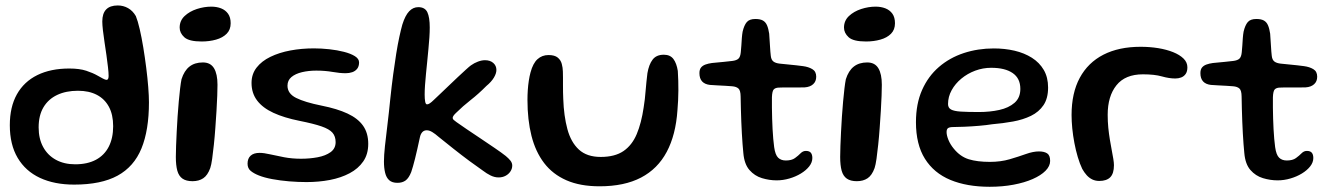

<svg xmlns="http://www.w3.org/2000/svg" viewBox="-20 -660 4964 714"><path d="M255.8 26.5Q182.3 26.5 128.6 1.5Q74.9 -23.6 45.7 -72.9Q16.5 -122.2 16.5 -194.4Q16.5 -262.3 42.9 -309.4Q69.3 -356.4 118.9 -380.8Q168.6 -405.2 237.6 -405.2Q275.7 -405.2 300.8 -396.9Q325.8 -388.6 341.9 -379.3Q353.3 -372.8 362.6 -367.9Q371.8 -363 376.2 -363Q383.9 -363 383.9 -377.7Q383.9 -390.3 381.5 -410.7Q379.2 -431.1 375.8 -455.1Q372.4 -479.1 368.7 -503.1Q365.1 -527.1 362.7 -547.5Q360.4 -568 360.4 -580.2Q360.4 -639.7 417.9 -639.7Q438.7 -639.7 456.2 -629.8Q473.8 -619.9 485.2 -600.1Q492.4 -582.6 499.5 -551.9Q506.6 -521.2 512.8 -483.8Q518.9 -446.4 523.8 -408Q528.7 -369.6 531.3 -335.9Q533.9 -302.2 533.9 -279.7Q533.9 -176.1 506.1 -108.1Q478.2 -40.1 417.2 -6.8Q356.2 26.5 255.8 26.5ZM259.6 -49Q305.2 -49 336.8 -65.9Q368.3 -82.8 384.6 -114.8Q400.8 -146.7 400.8 -190.6Q400.8 -233.8 384.9 -263.1Q369 -292.4 339.9 -307.4Q310.8 -322.5 269.9 -322.5Q225.4 -322.5 192.5 -306.9Q159.6 -291.3 141.6 -261Q123.7 -230.8 123.7 -186.2Q123.7 -144 140.5 -113.3Q157.2 -82.6 187.8 -65.8Q218.4 -49 259.6 -49Z M695.9 13.8Q672.4 13.8 658.7 4.3Q645 -5.2 639.4 -25.2Q633.9 -45.3 633.9 -76.4Q633.9 -93.3 634.8 -117.5Q635.7 -141.7 637.1 -169.7Q638.5 -197.8 640.4 -226.8Q642.4 -255.8 644.8 -282.6Q647.2 -309.4 649.8 -331Q652.4 -352.6 655 -365.4Q665 -397.1 684.6 -412.4Q704.2 -427.8 734.4 -427.8Q762.9 -427.8 775.9 -406.2Q788.8 -384.8 788.8 -344.7Q788.8 -329.7 787.9 -304.1Q786.9 -278.6 785.1 -247.6Q783.2 -216.6 780.8 -184.1Q778.5 -151.6 775.3 -121.8Q772.2 -92.1 769 -69.3Q765.8 -46.4 761.9 -35.1Q752.1 -7.9 735.8 2.9Q719.6 13.8 695.9 13.8ZM730 -505.7Q682.8 -505.7 665.4 -521.5Q648.1 -537.4 648.1 -557.4Q648.1 -582.9 666.4 -600.3Q684.8 -617.6 712 -626.5Q739.2 -635.3 765.8 -635.3Q785.6 -635.3 802 -629Q818.4 -622.6 828.1 -609Q837.8 -595.4 837.8 -573.5Q837.8 -549.4 822.9 -534.5Q808.1 -519.6 783.5 -512.7Q758.9 -505.7 730 -505.7Z M1119.8 17.1Q1088.9 17.1 1055.5 14.4Q1022.1 11.6 992.5 6.1Q962.9 0.6 942.4 -7.6Q923.9 -14.9 912.3 -24.5Q900.6 -34.1 900.6 -51.3Q900.6 -70.8 912.1 -81.1Q923.5 -91.5 945.4 -91.5Q961.2 -91.5 984.4 -86.1Q1007.6 -80.8 1037 -75.2Q1066.3 -69.7 1099.5 -69.7Q1131.8 -69.7 1161.3 -75.2Q1190.8 -80.8 1209.4 -94.2Q1228.1 -107.8 1228.1 -131.4Q1228.1 -153 1216.4 -166.5Q1204.7 -179.9 1175.6 -190Q1146.5 -200.1 1093.8 -210.6Q1036.3 -222.1 996.6 -240.5Q956.8 -258.9 936.1 -286.3Q915.4 -313.7 915.4 -351.5Q915.4 -384.4 934.2 -408.6Q952.9 -432.8 985.5 -448.6Q1018.1 -464.5 1059.8 -472.3Q1101.4 -480.1 1147.5 -480.1Q1175.2 -480.1 1204.6 -476.9Q1234 -473.7 1259.2 -467.2Q1284.3 -460.8 1299.8 -451.1Q1315.3 -441.3 1315.3 -428Q1315.3 -413.4 1308.3 -404.4Q1301.3 -395.5 1290.1 -391.6Q1278.8 -387.7 1265.6 -387.7Q1243.8 -387.7 1216.2 -392.6Q1188.5 -397.4 1156.1 -397.4Q1127.5 -397.4 1103 -391.6Q1078.6 -385.8 1063.8 -373.5Q1049.1 -361.2 1049.1 -341.3Q1049.1 -312 1081.2 -295.9Q1113.2 -279.8 1175.8 -267.2Q1233.8 -255.7 1272.2 -237.8Q1310.7 -219.9 1330.1 -192.6Q1349.4 -165.2 1349.4 -125.1Q1349.4 -86.6 1330.8 -59.7Q1312.2 -32.7 1280.2 -15.8Q1248.2 1.2 1207 9.2Q1165.7 17.1 1119.8 17.1Z M1458.1 19.9Q1438.2 19.9 1427.4 10.2Q1416.5 0.4 1412.2 -17.5Q1407.8 -35.4 1407.8 -59.4Q1407.8 -81.6 1411.5 -116.5Q1415.2 -151.4 1420.8 -196.1Q1426.3 -240.8 1431.3 -291.6Q1436.5 -341.2 1442.2 -383.4Q1447.9 -425.7 1453.5 -460.6Q1459.1 -495.4 1465 -522.6Q1470.9 -549.8 1476.2 -568.7Q1486.9 -602.7 1501.6 -618.1Q1516.2 -633.4 1535.5 -633.4Q1560.2 -633.4 1569.2 -614.6Q1578.1 -595.7 1578.1 -557.8Q1578.1 -541.5 1576.8 -521Q1575.5 -500.4 1573.2 -477.5Q1571 -454.6 1568.7 -431Q1566.3 -407.5 1564.1 -385Q1561.8 -362.5 1560.5 -342.8Q1559.2 -323.2 1559.2 -308.3Q1559.2 -292.4 1561.1 -282.2Q1562.9 -271.9 1568 -271.9Q1572.8 -271.9 1578.8 -276.1Q1584.9 -280.2 1592.6 -287.8Q1600.4 -295.2 1615.1 -309.1Q1629.8 -323 1647.5 -340Q1665.2 -357 1682.3 -373.1Q1699.5 -389.2 1712.7 -401.2Q1725.9 -413.2 1731.2 -416.9Q1743.6 -425.8 1757.5 -430.9Q1771.4 -436.1 1783.5 -436.1Q1802.8 -436.1 1814.4 -425.9Q1826 -415.7 1826 -399.9Q1826 -386.8 1816.6 -371.2Q1807.2 -355.5 1788.7 -340.3Q1759.5 -310.8 1730.4 -288.1Q1701.4 -265.4 1675.8 -240.1Q1663.4 -228.5 1663.4 -221.6Q1663.4 -217.6 1667 -214.2Q1670.6 -210.8 1677.6 -205.9Q1691.5 -195.8 1715.3 -179.8Q1739.1 -163.8 1766.5 -145.5Q1794 -127.1 1819.2 -109.9Q1844.5 -92.8 1860.7 -80Q1871.6 -70.9 1878.3 -62.5Q1884.9 -54 1884.9 -44.2Q1884.9 -32.9 1878.3 -22.7Q1871.7 -12.5 1860.3 -6.4Q1848.9 -0.2 1834.2 -0.2Q1819.1 -0.2 1804.3 -7.5Q1789.6 -14.8 1776.1 -25.2Q1755.1 -39.6 1726 -61.1Q1697 -82.6 1666.7 -106.6Q1636.3 -130.6 1610.8 -151.3Q1598.6 -162.1 1587.6 -168.8Q1576.6 -175.5 1567 -175.5Q1557 -175.5 1550.7 -168.9Q1544.3 -162.2 1541.6 -149.9Q1531.2 -101.1 1523.4 -69.9Q1515.5 -38.6 1509.2 -20.2Q1500.3 2.4 1488.2 11.2Q1476.1 19.9 1458.1 19.9Z M2209.6 32.8Q2137.4 32.8 2086.4 10.4Q2035.4 -11.9 2003.4 -53.8Q1971.4 -95.8 1956.4 -155Q1941.5 -214.2 1941.5 -288.4Q1941.5 -306.7 1942.7 -324.8Q1943.9 -343 1946.5 -359.9Q1949.1 -376.9 1952.8 -390.4Q1962 -424.8 1978.9 -440Q1995.8 -455.3 2019.8 -455.3Q2042.7 -455.3 2054 -445.9Q2065.4 -436.6 2069.1 -422.4Q2072.9 -408.2 2073.2 -393.9Q2073.6 -384.1 2073.6 -371.1Q2073.6 -358.1 2073.6 -344Q2073.7 -330 2073.8 -316.7Q2074 -303.3 2074.6 -292.4Q2076.8 -228.5 2090 -179.8Q2103.1 -131.1 2132.8 -103.7Q2162.6 -76.4 2213.8 -76.4Q2266.5 -76.4 2298.5 -98.2Q2330.4 -120 2347.8 -161.2Q2365.1 -202.4 2373.6 -260.3Q2376.2 -275.2 2377.9 -291Q2379.7 -306.8 2380.9 -322.8Q2382.2 -338.8 2383.9 -355.2Q2385.6 -371.6 2387.6 -387.9Q2393.1 -420.3 2407 -438.4Q2420.8 -456.5 2448.7 -456.5Q2472.2 -456.5 2484.2 -440.7Q2496.1 -424.8 2500.6 -396.3Q2501.9 -378.2 2502.3 -359.8Q2502.8 -341.4 2502.7 -323.1Q2502.5 -304.7 2501.7 -286.5Q2500.9 -268.3 2499.3 -250.6Q2493.1 -158.4 2459.4 -95.2Q2425.8 -32 2363.8 0.4Q2301.7 32.8 2209.6 32.8Z M2868.1 10.7Q2841 10.7 2813.7 2.5Q2786.3 -5.7 2767 -27.8Q2747.8 -49.8 2744.3 -90.9Q2742.8 -105.6 2741.4 -124Q2740 -142.5 2738.8 -163.7Q2737.6 -184.9 2736.7 -207.7Q2735.8 -230.4 2735.2 -254.2Q2734.6 -277.9 2734.2 -301.5Q2733.9 -323.8 2726.1 -330.8Q2718.3 -337.9 2702.5 -339.2Q2692.9 -340.2 2678.2 -340.9Q2663.4 -341.6 2648 -342.5Q2632.6 -343.4 2620.2 -344.2Q2601 -346.4 2591 -357.2Q2581 -368.1 2581 -388Q2581 -401.3 2586.8 -408.7Q2592.7 -416.1 2603.3 -420Q2613.9 -423.8 2627.5 -425.7Q2654 -428 2671.3 -429.9Q2688.6 -431.8 2703.5 -433.4Q2719.3 -435.4 2726.2 -442Q2733.2 -448.6 2734.8 -465.8Q2736.1 -476.7 2736.9 -490.6Q2737.6 -504.5 2738.7 -518.3Q2739.8 -532.2 2741.6 -542.2Q2747.2 -566.2 2757.1 -577.8Q2766.9 -589.4 2789 -589.4Q2807 -589.4 2817.2 -583.6Q2827.3 -577.8 2832.4 -565.8Q2837.6 -553.8 2840.4 -534.8Q2841.5 -519.3 2842.2 -507.4Q2843 -495.4 2843.6 -485.8Q2844.1 -476.1 2844.8 -468Q2845.6 -459.9 2846.4 -452.1Q2848 -437.5 2856.1 -431.3Q2864.2 -425.1 2879.5 -423.4Q2892.9 -422.1 2909.2 -420.4Q2925.5 -418.6 2940.7 -417.2Q2955.9 -415.8 2966 -414.1Q2986.7 -411.4 3001 -402.8Q3015.3 -394.3 3015.3 -374.8Q3015.3 -357.1 3003.8 -346.8Q2992.2 -336.4 2972.6 -335.1Q2941.8 -334.3 2915.8 -334.7Q2889.8 -335 2875.4 -334.2Q2863.8 -333.7 2857.7 -327.8Q2851.5 -321.8 2850.6 -298.3Q2850.4 -279.2 2850.6 -259.2Q2850.8 -239.2 2851.4 -219.2Q2852.1 -199.2 2853 -180.2Q2853.9 -161.1 2855.5 -144.1Q2857.1 -127.1 2858.9 -113.1Q2863 -83.7 2873.8 -73.5Q2884.5 -63.2 2902.2 -63.2Q2924.1 -63.2 2936.3 -72.2Q2948.6 -81.1 2957.2 -90Q2965.9 -98.8 2976.8 -98.8Q2989.6 -98.8 2995.2 -92.1Q3000.9 -85.4 3000.9 -72.4Q3000.9 -56.1 2989.2 -41.2Q2977.4 -26.3 2958.2 -14.7Q2939 -3 2915.5 3.8Q2892.1 10.7 2868.1 10.7Z M3166.4 13.8Q3142.9 13.8 3129.2 4.3Q3115.5 -5.2 3109.9 -25.2Q3104.4 -45.3 3104.4 -76.4Q3104.4 -93.3 3105.3 -117.5Q3106.2 -141.7 3107.6 -169.7Q3109 -197.8 3110.9 -226.8Q3112.9 -255.8 3115.3 -282.6Q3117.8 -309.4 3120.3 -331Q3122.9 -352.6 3125.5 -365.4Q3135.5 -397.1 3155.1 -412.4Q3174.8 -427.8 3204.9 -427.8Q3233.4 -427.8 3246.4 -406.2Q3259.3 -384.8 3259.3 -344.7Q3259.3 -329.7 3258.4 -304.1Q3257.4 -278.6 3255.6 -247.6Q3253.7 -216.6 3251.3 -184.1Q3249 -151.6 3245.8 -121.8Q3242.7 -92.1 3239.5 -69.3Q3236.2 -46.4 3232.4 -35.1Q3222.6 -7.9 3206.3 2.9Q3190.1 13.8 3166.4 13.8ZM3200.5 -505.7Q3153.3 -505.7 3135.9 -521.5Q3118.6 -537.4 3118.6 -557.4Q3118.6 -582.9 3136.9 -600.3Q3155.3 -617.6 3182.5 -626.5Q3209.7 -635.3 3236.2 -635.3Q3256.1 -635.3 3272.5 -629Q3288.9 -622.6 3298.6 -609Q3308.2 -595.4 3308.2 -573.5Q3308.2 -549.4 3293.4 -534.5Q3278.6 -519.6 3254 -512.7Q3229.4 -505.7 3200.5 -505.7Z M3660.2 34.6Q3575.9 34.6 3514.3 9.1Q3452.8 -16.5 3419.5 -69.7Q3386.2 -122.9 3386.2 -205.6Q3386.2 -273.9 3408.9 -325.2Q3431.6 -376.4 3471.5 -410.8Q3511.3 -445.2 3563.9 -462.6Q3616.4 -479.9 3675.8 -479.9Q3716.4 -479.9 3752.7 -471.5Q3789.1 -463 3817.3 -445.2Q3845.5 -427.4 3861.6 -399.8Q3877.6 -372.3 3877.6 -334.4Q3877.6 -294.2 3860.5 -268.9Q3843.4 -243.6 3813.9 -229.2Q3784.4 -214.9 3747.1 -208.1Q3709.8 -201.3 3669.3 -197.9Q3649.2 -194.6 3621.1 -192.2Q3592.9 -189.8 3566.8 -188.7Q3540.6 -187.6 3526.1 -187.6Q3511.2 -187.6 3505.6 -183.6Q3500.1 -179.6 3500.1 -168.9Q3500.1 -156.7 3507 -139.7Q3513.9 -122.8 3526.9 -107.1Q3550.8 -77.7 3582.5 -67.8Q3614.2 -58 3661.2 -58Q3701.4 -58 3734.8 -67.8Q3768.2 -77.6 3795.2 -87.3Q3822.2 -96.9 3843.6 -96.9Q3862.9 -96.9 3874.1 -89.7Q3885.2 -82.4 3885.2 -61.5Q3885.2 -42.4 3868.1 -25Q3850.9 -7.6 3820.3 5.8Q3789.8 19.2 3748.8 26.9Q3707.9 34.6 3660.2 34.6ZM3620.6 -243.4Q3661.2 -243.4 3696.1 -251.1Q3731.1 -258.8 3752.7 -277.6Q3774.4 -296.4 3774.4 -329.4Q3774.4 -368.6 3746 -388.2Q3717.7 -407.9 3666 -407.9Q3635.4 -407.9 3606.5 -397.2Q3577.7 -386.4 3555 -367.6Q3532.2 -348.7 3518.9 -324.5Q3505.5 -300.2 3505.5 -273Q3505.5 -258.9 3516.7 -252.8Q3527.8 -246.6 3553.2 -245Q3578.5 -243.4 3620.6 -243.4Z M4067.9 12.9Q4053.5 12.9 4041.9 7.3Q4030.4 1.7 4021.2 -8.4Q4012.1 -18.5 4004.6 -31.9Q3995.4 -51.1 3988 -76Q3980.6 -100.9 3975.4 -128.2Q3970.2 -155.6 3967.5 -182.5Q3964.9 -209.4 3964.9 -232.2Q3964.9 -314.1 3995.4 -370.6Q4025.9 -427.1 4083.3 -456.6Q4140.8 -486 4221.6 -486Q4255.6 -486 4286.8 -481Q4318 -475.9 4342.5 -466.1Q4366.9 -456.3 4381.3 -442.2Q4395.6 -428.1 4395.6 -409.7Q4395.6 -394.2 4389.2 -385Q4382.7 -375.8 4372.4 -371.9Q4362.1 -368.1 4350.9 -368.1Q4327.9 -368.1 4300.8 -375.8Q4273.6 -383.6 4230.2 -383.6Q4164.3 -383.6 4131.8 -342.9Q4099.2 -302.3 4099.2 -233.1Q4099.2 -208.2 4101.5 -184.8Q4103.9 -161.4 4107.4 -140.3Q4111 -119.1 4114.4 -101Q4117.8 -82.9 4120.2 -68.8Q4122.5 -54.8 4122.5 -45.8Q4122.5 -14.8 4108.8 -0.9Q4095.2 12.9 4067.9 12.9Z M4731.1 10.7Q4704 10.7 4676.7 2.5Q4649.3 -5.7 4630 -27.8Q4610.8 -49.8 4607.3 -90.9Q4605.8 -105.6 4604.4 -124Q4603 -142.5 4601.8 -163.7Q4600.6 -184.9 4599.7 -207.7Q4598.8 -230.4 4598.2 -254.2Q4597.6 -277.9 4597.2 -301.5Q4596.9 -323.8 4589.1 -330.8Q4581.3 -337.9 4565.5 -339.2Q4555.9 -340.2 4541.2 -340.9Q4526.4 -341.6 4511 -342.5Q4495.6 -343.4 4483.2 -344.2Q4464 -346.4 4454 -357.2Q4444 -368.1 4444 -388Q4444 -401.3 4449.8 -408.7Q4455.7 -416.1 4466.3 -420Q4476.9 -423.8 4490.5 -425.7Q4517 -428 4534.3 -429.9Q4551.6 -431.8 4566.5 -433.4Q4582.3 -435.4 4589.2 -442Q4596.2 -448.6 4597.8 -465.8Q4599.1 -476.7 4599.9 -490.6Q4600.6 -504.5 4601.7 -518.3Q4602.8 -532.2 4604.6 -542.2Q4610.2 -566.2 4620.1 -577.8Q4629.9 -589.4 4652 -589.4Q4670 -589.4 4680.2 -583.6Q4690.3 -577.8 4695.4 -565.8Q4700.6 -553.8 4703.4 -534.8Q4704.5 -519.3 4705.2 -507.4Q4706 -495.4 4706.6 -485.8Q4707.1 -476.1 4707.8 -468Q4708.6 -459.9 4709.4 -452.1Q4711 -437.5 4719.1 -431.3Q4727.2 -425.1 4742.5 -423.4Q4755.9 -422.1 4772.2 -420.4Q4788.5 -418.6 4803.7 -417.2Q4818.9 -415.8 4829 -414.1Q4849.7 -411.4 4864 -402.8Q4878.3 -394.3 4878.3 -374.8Q4878.3 -357.1 4866.8 -346.8Q4855.2 -336.4 4835.6 -335.1Q4804.8 -334.3 4778.8 -334.7Q4752.8 -335 4738.4 -334.2Q4726.8 -333.7 4720.7 -327.8Q4714.5 -321.8 4713.6 -298.3Q4713.4 -279.2 4713.6 -259.2Q4713.8 -239.2 4714.4 -219.2Q4715.1 -199.2 4716 -180.2Q4716.9 -161.1 4718.5 -144.1Q4720.1 -127.1 4721.9 -113.1Q4726 -83.7 4736.8 -73.5Q4747.5 -63.2 4765.2 -63.2Q4787.1 -63.2 4799.3 -72.2Q4811.6 -81.1 4820.2 -90Q4828.9 -98.8 4839.8 -98.8Q4852.6 -98.8 4858.2 -92.1Q4863.9 -85.4 4863.9 -72.4Q4863.9 -56.1 4852.2 -41.2Q4840.4 -26.3 4821.2 -14.7Q4802 -3 4778.5 3.8Q4755.1 10.7 4731.1 10.7Z"/></svg>

Font: Gluten Thin
Style: Regular
Weight: 100
Designer: Tyler Finck
Foundry: Etcetera Type Company
Version: Version 1.300